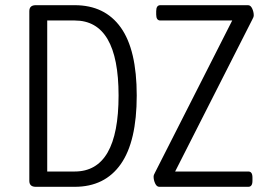

<svg xmlns="http://www.w3.org/2000/svg" viewBox="-20 -720 1030 740"><path d="M118 0Q93 0 93 -23V-677Q93 -700 118 -700H268Q384 -700 445.5 -614Q507 -528 507 -352Q507 -175 445.5 -87.5Q384 0 268 0ZM162 -59H268Q437 -59 437 -352Q437 -641 268 -641H162ZM594 0Q584 0 578 -13Q572 -26 572 -39Q572 -46 578 -56L875 -641H598Q582 -641 582 -664V-677Q582 -700 598 -700H936Q946 -700 952 -687Q958 -674 958 -661Q958 -654 952 -644L655 -59H937Q953 -59 953 -36V-23Q953 0 937 0Z"/></svg>

Font: Asap Condensed Light
Style: Regular
Weight: 300
Width: 3
Designer: Pablo Cosgaya
Foundry: Omnibus-Type
Version: Version 3.001; ttfautohint (v1.8.4.7-5d5b)